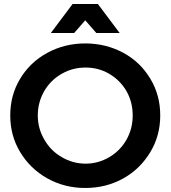

<svg xmlns="http://www.w3.org/2000/svg" viewBox="-20 -925 849 955"><path d="M594 -662C537 -693 473 -709 404 -709C335 -709 272 -693 215 -662C158 -631 113 -588 80 -533C47 -478 31 -418 31 -351C31 -284 47 -224 80 -169C113 -114 158 -70 215 -38C272 -6 335 10 404 10C473 10 537 -6 594 -38C651 -70 695 -114 728 -169C761 -224 777 -284 777 -351C777 -418 761 -478 728 -533C695 -588 651 -631 594 -662ZM287 -558C324 -579 363 -589 406 -589C448 -589 487 -579 523 -558C559 -537 588 -508 609 -472C630 -435 640 -395 640 -351C640 -307 630 -267 609 -230C588 -193 559 -164 523 -143C487 -122 448 -111 406 -111C363 -111 324 -122 288 -143C251 -164 222 -193 201 -230C179 -267 168 -307 168 -351C168 -395 179 -435 200 -472C221 -508 250 -537 287 -558ZM575 -761 467 -905H341L233 -761H349L404 -824L459 -761Z"/></svg>

Font: Argentum Sans Medium
Style: Regular
Weight: 500
Designer: Julieta Ulanovsky
Foundry: Julieta Ulanovsky
Version: Version 5.001;January 29, 2019;FontCreator 11.5.0.2425 64-bi